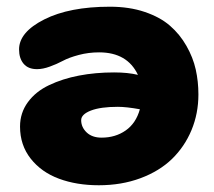

<svg xmlns="http://www.w3.org/2000/svg" viewBox="-20 -545 641 575"><path d="M275.9 9.8Q209.5 9.8 156.7 -9.8Q104 -29.3 72 -69.8Q40 -110.4 40 -166Q40 -207 63.5 -239Q86.9 -271 127 -290Q167 -309.1 216.3 -318.6Q265.6 -328.1 321.8 -328.1Q363.3 -328.1 393.1 -320.8Q361.3 -388.2 276.9 -388.2Q245.1 -388.2 215.8 -380.4Q186.5 -372.6 168.7 -363Q150.9 -353.5 129.6 -345.7Q108.4 -337.9 90.8 -337.9Q64.5 -337.9 50.8 -354Q37.1 -370.1 37.1 -397Q37.1 -448.7 112.5 -486.8Q188 -524.9 309.1 -524.9Q367.2 -524.9 413.3 -509.3Q459.5 -493.7 489 -468Q518.6 -442.4 538.3 -407.7Q558.1 -373 566.2 -336.9Q574.2 -300.8 574.2 -262.2Q574.2 -205.1 553.5 -155.3Q532.7 -105.5 494.9 -68.8Q457 -32.2 400.4 -11.2Q343.8 9.8 275.9 9.8ZM223.1 -185.1Q223.1 -164.1 239.5 -148.4Q255.9 -132.8 284.2 -132.8Q325.7 -132.8 356.4 -154.3Q387.2 -175.8 398.9 -217.8Q358.4 -225.1 333 -225.1Q281.2 -225.1 252.2 -213.9Q223.1 -202.6 223.1 -185.1Z"/></svg>

Font: Shantell Sans Normal
Style: Regular
Weight: 800
Designer: Stephen Nixon, Anya Danilova, Shantell Martin
Foundry: Arrow Type
Version: Version 1.006;[559af2be0]